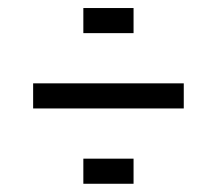

<svg xmlns="http://www.w3.org/2000/svg" viewBox="-20 -520 540 478"><path d="M312.5 -437.5H187.5V-500H312.5ZM62.5 -312.5H437.5V-250H62.5ZM187.5 -125H312.5V-62.5H187.5Z"/></svg>

Font: 寒蝉点阵体 16px
Style: Regular
Weight: 400
Designer: Designed by Warren2060
Foundry: ChillType
Version: Version 1.000